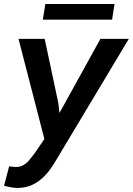

<svg xmlns="http://www.w3.org/2000/svg" viewBox="-23 -722 662 957"><path d="M267.6 -209 199.7 -528.3H69.3L198.2 -29.3L150.9 40.5Q142.1 51.3 133.1 63.2Q124 75.2 114.3 85.4Q103.5 95.2 91.3 102.1Q79.1 108.9 64 109.9Q54.2 110.8 43.5 109.4Q32.7 107.9 22.5 107.4L-2.9 204.1Q13.7 208.5 30 211.4Q46.4 214.4 63 214.8Q97.2 214.8 125.5 204.3Q153.8 193.8 177.2 174.8Q200.2 156.7 219.5 132.1Q238.8 107.4 254.4 80.1L619.1 -528.3H477.5L273.4 -158.7ZM535.6 -624 547.9 -702.1H203.1L190.4 -624Z"/></svg>

Font: Roboto Mono SemiBold
Style: Italic
Weight: 600
Italic angle: -10°
Monospace: yes
Designer: Google
Version: Version 3.000